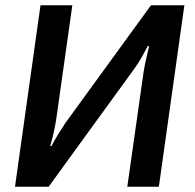

<svg xmlns="http://www.w3.org/2000/svg" viewBox="-20 -710 743 730"><path d="M681 -690 584 0H464L525 -430Q529 -457 535 -483Q541 -509 547 -535H542Q531 -514 518.5 -492Q506 -470 493 -452L165 0H37L134 -690H255L195 -265Q191 -238 185.5 -212Q180 -186 171 -155H176Q189 -180 203 -202.5Q217 -225 229 -243L554 -690Z"/></svg>

Font: Exo 2 SemiBold
Style: Italic
Weight: 600
Italic angle: -8°
Designer: Natanael Gama
Foundry: Natanael Gama
Version: Version 2.010